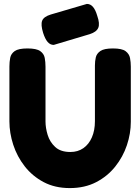

<svg xmlns="http://www.w3.org/2000/svg" viewBox="-20 -939 715 979"><path d="M336 20Q260 20 202.5 -10.5Q145 -41 106 -91Q67 -141 47.5 -201Q28 -261 28 -320V-600Q28 -623 32 -644Q36 -665 55 -678.5Q74 -692 120 -692Q166 -692 185 -678.5Q204 -665 208 -644Q212 -623 212 -599V-320Q212 -287 223 -251Q234 -215 261.5 -189.5Q289 -164 339 -164Q377 -164 405 -183.5Q433 -203 448.5 -238.5Q464 -274 464 -321V-605Q464 -627 468.5 -646.5Q473 -666 492 -679Q511 -692 556 -692Q602 -692 620.5 -678Q639 -664 643 -643Q647 -622 647 -599V-318Q647 -258 627 -198.5Q607 -139 567.5 -89.5Q528 -40 470 -10Q412 20 336 20ZM254 -710Q236 -710 223 -725Q210 -740 200 -771Q187 -813 195 -833.5Q203 -854 239 -865L423 -919Q441 -919 454 -904Q467 -889 476 -858Q490 -818 481 -797Q472 -776 438 -765Z"/></svg>

Font: Fredoka Light
Style: Bold
Weight: 700
Version: Version 2.001